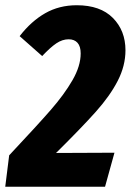

<svg xmlns="http://www.w3.org/2000/svg" viewBox="-43 -713 499 733"><path d="M436 -521Q436 -462 406.5 -404.5Q377 -347 322.5 -286Q268 -225 171 -129L394 -130L358 0H-23L-8 -120Q99 -234 150.5 -293Q202 -352 233.5 -406.5Q265 -461 265 -509Q265 -536 253 -549.5Q241 -563 219 -563Q195 -563 172 -547.5Q149 -532 118 -499L32 -575Q76 -632 129.5 -662.5Q183 -693 250 -693Q340 -693 388 -644.5Q436 -596 436 -521Z"/></svg>

Font: Fira Sans Extra Condensed ExtraBold
Style: Italic
Weight: 800
Width: 3
Italic angle: -8°
Designer: Carrois Corporate & Edenspiekermann AG
Foundry: Carrois Corporate GbR & Edenspiekermann AG
Version: Version 4.203